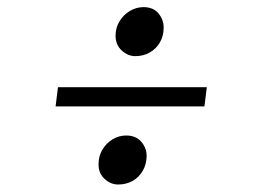

<svg xmlns="http://www.w3.org/2000/svg" viewBox="-20 -554 709 525"><path d="M138.5 -315.5H545.5L539 -263H132ZM249.5 -105.5Q249.5 -127 260 -144.8Q270.5 -162.5 287.8 -173Q305 -183.5 325 -183.5Q351.5 -183.5 366.2 -166.5Q381 -149.5 381 -127Q380.5 -104.5 370.2 -86.8Q360 -69 342.5 -59.2Q325 -49.5 303 -49.5Q282.5 -49.5 265.8 -65Q249 -80.5 249.5 -105.5ZM350 -400.5Q329.5 -400.5 312.8 -416Q296 -431.5 296 -456.5Q296 -478 306.8 -495.8Q317.5 -513.5 335 -524Q352.5 -534.5 372.5 -534.5Q399 -534.5 413.2 -517.5Q427.5 -500.5 427.5 -478.5Q427.5 -455.5 417.2 -438Q407 -420.5 389.5 -410.5Q372 -400.5 350 -400.5Z"/></svg>

Font: Merriweather 120pt ExtraBold
Style: Italic
Weight: 800
Italic angle: -7.8°
Version: Version 2.101